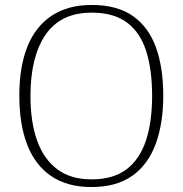

<svg xmlns="http://www.w3.org/2000/svg" viewBox="-20 -745 738 775"><path d="M349 10Q252 10 187 -34Q122 -78 90 -160.5Q58 -243 58 -359Q58 -475 90.5 -556.5Q123 -638 188.5 -681.5Q254 -725 350 -725Q452 -725 515.5 -681Q579 -637 609 -555Q639 -473 639 -358Q639 -247 608.5 -164Q578 -81 514 -35.5Q450 10 349 10ZM349 -21Q437 -21 490.5 -61.5Q544 -102 569 -177.5Q594 -253 594 -358Q594 -464 570 -539Q546 -614 492.5 -654Q439 -694 350 -694Q225 -694 164 -605Q103 -516 103 -358Q103 -252 130 -177Q157 -102 211.5 -61.5Q266 -21 349 -21Z"/></svg>

Font: Noto Serif Hebrew ExtraLight
Style: Regular
Weight: 250
Version: Version 2.003